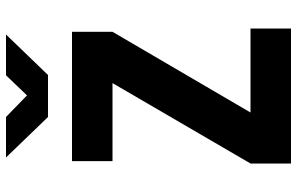

<svg xmlns="http://www.w3.org/2000/svg" viewBox="-195 -795 990 640"><g transform="rotate(-90 300.0 -475.0)"><path d="M370 -810 505 -950H369L302 -880L230 -950H95L230 -810ZM525 0V-135H245L514 -595V-730H83V-595H343L75 -135V0Z"/></g></svg>

Font: Tekne LDO ExtraBold
Style: Regular
Weight: 800
Monospace: yes
Designer: Alessio Laiso, Mario Rullo, Paolo Rosset
Foundry: Alessio Laiso
Version: Version 1.000;hotconv 1.0.109;makeotfexe 2.5.65596